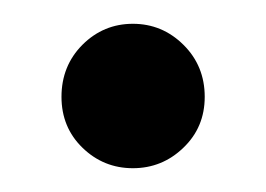

<svg xmlns="http://www.w3.org/2000/svg" viewBox="-20 -133 226 163"><path d="M32.2 -50.8Q32.2 -77.1 50 -95Q67.9 -112.8 92.8 -112.8Q117.7 -112.8 135.7 -95Q153.8 -77.1 153.8 -50.8Q153.8 -24.9 135.7 -7.6Q117.7 9.8 92.8 9.8Q67.9 9.8 50 -7.6Q32.2 -24.9 32.2 -50.8Z"/></svg>

Font: Margherita Bold
Style: Regular
Weight: 700
Designer: James Puckett
Foundry: Dunwich Type Founders
Version: Version 1.008;hotconv 1.0.109;makeotfexe 2.5.65596